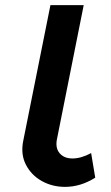

<svg xmlns="http://www.w3.org/2000/svg" viewBox="-20 -720 435 750"><path d="M234 10Q184 10 143 -13Q102 -36 81 -77Q60 -118 71 -171L177 -700H307L203 -179Q195 -143 212.5 -122Q230 -101 263 -101Q297 -101 336 -122L352 -26Q295 10 234 10Z"/></svg>

Font: Montserrat SemiBold
Style: Italic
Weight: 600
Italic angle: -11.3°
Designer: Julieta Ulanovsky
Foundry: Julieta Ulanovsky
Version: Version 9.000; ttfautohint (v1.8.4.7-5d5b)